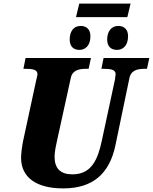

<svg xmlns="http://www.w3.org/2000/svg" viewBox="-20 -1036 849 1066"><path d="M402 -941H687L705 -1016H420ZM421 -759C450 -759 482 -779 482 -835C482 -873 460 -892 428 -892C389 -892 367 -862 367 -817C367 -778 388 -759 421 -759ZM630 -759C659 -759 691 -779 691 -835C691 -873 669 -892 636 -892C599 -892 575 -862 575 -817C575 -778 596 -759 630 -759ZM331 10C495 10 588 -71 621 -230L698 -600C707 -647 744 -654 784 -654H796L809 -714H555L543 -654H555C594 -654 622 -650 622 -624C622 -620 620 -606 618 -593L546 -258C523 -148 487 -68 382 -68C316 -68 283 -100 283 -166C283 -195 292 -234 296 -252L373 -603C382 -647 419 -654 460 -654H472L485 -714H122L110 -654H121C161 -654 188 -650 188 -624C188 -620 186 -611 180 -586L108 -252C103 -229 97 -183 97 -160C97 -52 180 10 331 10Z"/></svg>

Font: Noto Serif SemiCondensed Black
Style: Italic
Weight: 900
Width: 4
Italic angle: -12°
Designer: Monotype Design Team
Foundry: Monotype Imaging Inc.
Version: Version 2.014